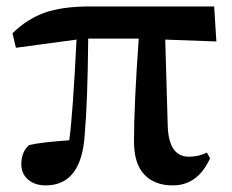

<svg xmlns="http://www.w3.org/2000/svg" viewBox="-20 -558 717 594"><path d="M491.2 -435.5 499 -166Q502.9 -73.2 564.5 -73.2Q594.7 -73.2 620.1 -85.9L629.9 -68.4Q591.8 15.6 514.6 15.6Q458 15.6 426.3 -18.1Q394.5 -51.8 394.5 -121.1Q394.5 -231.4 409.2 -438.5H252.9Q251 -241.2 242.2 -142.6Q232.4 15.6 121.1 15.6Q87.9 15.6 66.9 -2.4Q45.9 -20.5 45.9 -50.8Q45.9 -87.9 70.3 -109.4Q109.4 -118.2 194.3 -124Q205.1 -202.1 216.8 -435.5L29.3 -410.2L18.6 -455.1Q63.5 -499 117.7 -518.6Q171.9 -538.1 259.8 -538.1H642.6L649.4 -429.7Z"/></svg>

Font: GenRyuMin TW TTF Bold
Style: Regular
Weight: 700
Version: Version 1.300